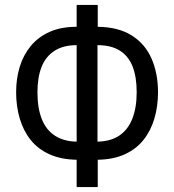

<svg xmlns="http://www.w3.org/2000/svg" viewBox="-20 -744 703 774"><path d="M374 -636Q458 -635 512 -600.5Q566 -566 591.5 -506.5Q617 -447 617 -372Q617 -316 602.5 -266.5Q588 -217 558.5 -180Q529 -143 483 -122Q437 -101 374 -100V10H289V-100Q226 -101 179.5 -122Q133 -143 103.5 -180Q74 -217 59.5 -266.5Q45 -316 45 -372Q45 -427 59.5 -474.5Q74 -522 104 -558.5Q134 -595 180 -615.5Q226 -636 289 -636V-724H374ZM289 -562Q235 -562 199.5 -539Q164 -516 147.5 -474Q131 -432 131 -372Q131 -308 148.5 -264Q166 -220 201.5 -197Q237 -174 289 -173ZM373 -173Q426 -174 461 -197.5Q496 -221 513.5 -265.5Q531 -310 531 -372Q531 -434 514.5 -476Q498 -518 463 -540Q428 -562 373 -562Z"/></svg>

Font: Noto Sans Display Condensed
Style: Regular
Weight: 400
Width: 3
Designer: Monotype Design Team
Foundry: Monotype Imaging Inc.
Version: Version 2.003